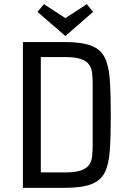

<svg xmlns="http://www.w3.org/2000/svg" viewBox="-20 -902 627 922"><path d="M90 -700H290Q373 -700 418.5 -682.5Q464 -665 483.5 -624.5Q503 -584 507.5 -516.5Q512 -449 512 -349Q512 -249 507.5 -181.5Q503 -114 483.5 -74.5Q464 -35 418.5 -17.5Q373 0 290 0H90ZM176 -628V-74H291Q341 -74 368.5 -83.5Q396 -93 408 -110.5Q420 -128 422.5 -152Q425 -176 425 -205V-497Q425 -526 422.5 -550Q420 -574 408 -591.5Q396 -609 368.5 -618.5Q341 -628 291 -628ZM191 -882 294 -815 397 -882 427 -845 294 -729 160 -845Z"/></svg>

Font: Strait
Style: Regular
Weight: 400
Designer: Eduardo Rodriguez Tunni
Foundry: Eduardo Rodriguez Tunni
Version: Version 1.002; ttfautohint (v1.8.4.7-5d5b);gftools[0.9.23]